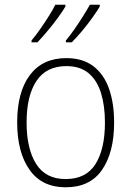

<svg xmlns="http://www.w3.org/2000/svg" viewBox="-20 -786 559 816"><path d="M465 -265Q465 -139 414 -64.5Q363 10 259 10Q158 10 105.5 -64.5Q53 -139 53 -266Q53 -395 107 -467Q161 -539 262 -539Q332 -539 377 -504.5Q422 -470 443.5 -408.5Q465 -347 465 -265ZM93 -266Q93 -154 133.5 -89.5Q174 -25 259 -25Q346 -25 386 -89Q426 -153 426 -265Q426 -336 409.5 -390Q393 -444 357 -474.5Q321 -505 262 -505Q177 -505 135 -442Q93 -379 93 -266ZM404 -758Q392 -738 372 -710Q352 -682 328.5 -654Q305 -626 285 -606H260V-614Q277 -634 296.5 -662Q316 -690 333.5 -718Q351 -746 362 -766H404ZM258 -758Q246 -738 226 -710.5Q206 -683 182.5 -655Q159 -627 139 -606H114V-614Q131 -634 150.5 -662Q170 -690 187.5 -717.5Q205 -745 215 -766H258Z"/></svg>

Font: Noto Sans Khmer SemiCondensed ExtraLight
Style: Regular
Weight: 200
Width: 4
Designer: Danh Hong and the Monotype Design Team
Foundry: Monotype Imaging Inc.
Version: Version 2.004; ttfautohint (v1.8.4.7-5d5b)